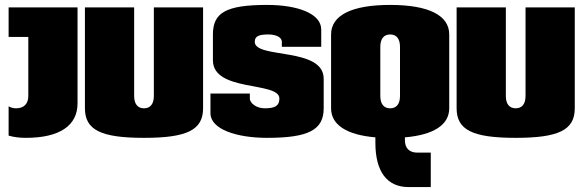

<svg xmlns="http://www.w3.org/2000/svg" viewBox="-20 -550 2370 780"><path d="M15 -520V-400H95V-160C95 -128 77 -110 45 -110C34 -110 24 -113 15 -118V1C36 7 59 10 85 10C221 10 295 -39 295 -130V-520Z M325 -520V-110C325 -22 390 10 565 10C740 10 805 -22 805 -110V-520H605V-160C605 -128 591 -110 565 -110C539 -110 525 -128 525 -160V-520Z M835 -170V-90C835 -25 941 10 1065 10C1233 10 1295 -22 1295 -110V-230C1295 -360 1015 -310 1015 -380C1015 -402 1030 -410 1070 -410C1099 -410 1125 -400 1125 -380V-360H1285V-430C1285 -495 1189 -530 1065 -530C897 -530 845 -498 845 -410V-305C845 -175 1115 -220 1115 -150C1115 -121 1099 -110 1055 -110C1023 -110 995 -130 995 -150V-170Z M1565 -410C1591 -410 1605 -392 1605 -360V-160C1605 -128 1591 -110 1565 -110C1539 -110 1525 -128 1525 -160V-360C1525 -392 1539 -410 1565 -410ZM1565 -530C1409 -530 1325 -488 1325 -410V-110C1325 -43 1388 -2 1505 8V30C1505 147 1552 210 1640 210H1730V70H1675C1643 70 1625 52 1625 20V8C1742 -2 1805 -43 1805 -110V-410C1805 -488 1721 -530 1565 -530Z M1835 -520V-110C1835 -22 1900 10 2075 10C2250 10 2315 -22 2315 -110V-520H2115V-160C2115 -128 2101 -110 2075 -110C2049 -110 2035 -128 2035 -160V-520Z"/></svg>

Font: MikodacsPCS
Style: Regular
Weight: 900
Designer: gluk (gluksza@wp.pl)
Foundry: gluk (gluksza@wp.pl)
Version: Version 0.27